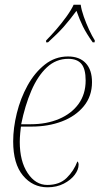

<svg xmlns="http://www.w3.org/2000/svg" viewBox="-20 -786 427 816"><path d="M182 10Q119 10 77.5 -40Q36 -90 36 -185Q36 -242 51.5 -305Q67 -368 97 -422.5Q127 -477 170.5 -511.5Q214 -546 269 -546Q318 -546 344.5 -517.5Q371 -489 371 -437Q371 -377 336 -334.5Q301 -292 243 -270Q185 -248 114 -248H69Q68 -242 66 -221Q64 -200 64 -183Q64 -101 97.5 -50.5Q131 0 181 0Q233 0 263.5 -30Q294 -60 309 -100Q314 -96 314 -86Q314 -65 297.5 -43Q281 -21 251 -5.5Q221 10 182 10ZM111 -258Q178 -258 231 -280.5Q284 -303 314 -344.5Q344 -386 344 -444Q344 -493 326 -514.5Q308 -536 270 -536Q218 -536 179 -499.5Q140 -463 113 -400Q86 -337 70 -258ZM176 -614Q195 -633 218.5 -660Q242 -687 262.5 -715.5Q283 -744 293 -766H323Q326 -744 336 -715.5Q346 -687 358.5 -660Q371 -633 383 -614L382 -606H374Q347 -644 332.5 -673.5Q318 -703 305 -740Q277 -702 251.5 -673Q226 -644 184 -606H176Z"/></svg>

Font: Noto Serif Display SemiCondensed Thin
Style: Italic
Weight: 100
Width: 4
Italic angle: -12°
Designer: Monotype Design Team
Foundry: Monotype Imaging Inc.
Version: Version 2.009